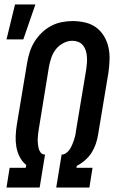

<svg xmlns="http://www.w3.org/2000/svg" viewBox="-20 -837 540 857"><path d="M9 0 23 -88H95L97 -101Q79 -115 68 -136.5Q57 -158 53 -181.5Q49 -205 50 -230Q51 -255 55 -280L101 -556Q105 -580 112.5 -604Q120 -628 133.5 -650Q147 -672 166 -690.5Q185 -709 207.5 -721Q230 -733 255 -738Q280 -743 304 -743Q333 -743 360.5 -736.5Q388 -730 409 -714.5Q430 -699 444 -676Q458 -653 464 -626Q470 -599 469 -570.5Q468 -542 464 -513L418 -237Q415 -217 408 -196Q401 -175 389.5 -156.5Q378 -138 360.5 -122.5Q343 -107 323 -97L321 -88H393L379 0H231L255 -147Q266 -147 275.5 -154Q285 -161 291 -170Q297 -179 301.5 -189.5Q306 -200 309.5 -210Q313 -220 315.5 -230.5Q318 -241 319 -252L365 -528Q367 -542 368 -556Q369 -570 368 -584Q367 -598 363 -611Q359 -624 350.5 -634.5Q342 -645 329.5 -650Q317 -655 303 -655Q283 -655 263.5 -645Q244 -635 230.5 -618.5Q217 -602 210 -582Q203 -562 199 -542L154 -266Q152 -254 150.5 -242.5Q149 -231 148.5 -219.5Q148 -208 149 -197Q150 -186 152.5 -175Q155 -164 162 -155.5Q169 -147 181 -147L157 0ZM9 -661 47 -817H138L84 -661Z"/></svg>

Font: Iosevka Curly Slab Semibold
Style: Italic
Weight: 600
Italic angle: -9°
Monospace: yes
Designer: Belleve Invis
Foundry: Belleve Invis
Version: Version 22.1.2; ttfautohint (v1.8.4)